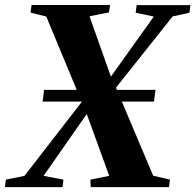

<svg xmlns="http://www.w3.org/2000/svg" viewBox="-46 -764 798 784"><path d="M-26 0 -22 -30.5 54 -46 301 -365 396 -436 582 -696.5 508 -712 512 -743H731.5L727.5 -712L659 -697L416 -391.5L321.5 -317.5L132 -46L213 -30.5L209.5 0ZM324.5 0 323 -30.5 400 -46 304.5 -308.5 289.5 -343.5 143 -696.5 78.5 -712.5 83 -743.5H403.5L399 -713.5L319.5 -697.5L409.5 -443.5L425 -412L579.5 -46.5L648 -30.5L644 0ZM128 -349 134 -397H589L582.5 -349Z"/></svg>

Font: Merriweather 96pt ExtraBold
Style: Italic
Weight: 800
Italic angle: -7.8°
Version: Version 2.101